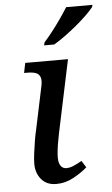

<svg xmlns="http://www.w3.org/2000/svg" viewBox="-55 -803 498 850"><g transform="rotate(-5 194.5 -378.0)"><path d="M161 10Q118 10 94.5 -18Q71 -46 71 -87Q71 -106 74.5 -133Q78 -160 82.5 -188Q87 -216 92 -236L131 -421Q138 -450 133 -465.5Q128 -481 113.5 -486.5Q99 -492 75 -492H61L70 -536H260L192 -214Q190 -202 186 -182Q182 -162 179.5 -141Q177 -120 177 -106Q177 -82 186 -69Q195 -56 211 -56Q227 -56 244 -63.5Q261 -71 280 -82L299 -52Q277 -32 239.5 -11Q202 10 161 10ZM163 -619Q181 -639 200.5 -664Q220 -689 238.5 -715.5Q257 -742 272 -766H389L386 -756Q374 -741 353.5 -721Q333 -701 307 -679.5Q281 -658 255 -639Q229 -620 205 -606H160Z"/></g></svg>

Font: ET Text
Style: Italic
Weight: 470
Italic angle: -12°
Designer: Monotype Design Team
Foundry: Monotype Imaging Inc.
Version: Version 2.009